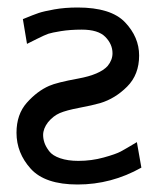

<svg xmlns="http://www.w3.org/2000/svg" viewBox="-20 -481 423 512"><path d="M24 -127Q24 -176 51.5 -207Q79 -238 111 -252Q131 -261 188.5 -271.5Q246 -282 267 -305Q280 -321 280 -339Q280 -363 261 -382.5Q242 -402 198 -402Q167 -402 142.5 -398Q118 -394 109 -391Q100 -388 78 -377Q56 -366 52 -364L41 -430Q70 -442 83.5 -446.5Q97 -451 125 -456Q153 -461 187 -461Q276 -461 313.5 -421.5Q351 -382 351 -333Q351 -282 319 -250Q287 -218 247 -206Q226 -200 191.5 -193.5Q157 -187 139.5 -179.5Q122 -172 108 -155Q95 -138 95 -121Q95 -111 98.5 -100.5Q102 -90 111 -78Q120 -66 140.5 -59Q161 -52 189 -52Q224 -52 256.5 -61Q289 -70 302 -77Q315 -84 345 -102L357 -34Q277 11 187 11Q100 11 62 -31Q24 -73 24 -127Z"/></svg>

Font: CMU Sans Serif
Style: Medium
Weight: 500
Version: Version 0.7.0